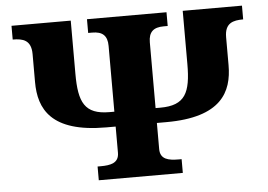

<svg xmlns="http://www.w3.org/2000/svg" viewBox="-51 -782 1186 849"><g transform="rotate(-5 542.5 -357.0)"><path d="M727 0V-61H714C669 -61 632 -68 632 -114V-230H674C918 -230 970 -338 970 -457V-581C970 -644 1007 -653 1052 -653V-714H789V-478C789 -351 764 -296 653 -296H632V-588C632 -634 654 -653 699 -653H717V-714H364V-653H382C427 -653 449 -634 449 -588V-296H428C317 -296 292 -351 292 -478V-714H29V-653C74 -653 111 -644 111 -581V-457C111 -338 162 -230 407 -230H449V-114C449 -68 412 -61 367 -61H354V0Z"/></g></svg>

Font: UArctic Serif Black
Style: Regular
Weight: 900
Designer: Customization by Puisto advertising & original work Monotype Design Team
Foundry: Monotype Imaging Inc.
Version: Version 2.004